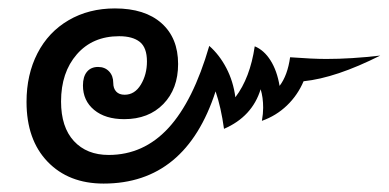

<svg xmlns="http://www.w3.org/2000/svg" viewBox="-20 -452 923 456"><path d="M755 -312Q814 -312 883 -320Q778 -267 701 -259Q687 -226 661.5 -201.5Q636 -177 602 -165Q605 -182 605 -196Q605 -221 599 -240Q579 -175 512 -146Q505 -197 492 -235Q421 -16 226 -16Q143 -16 93 -68Q43 -120 43 -210Q43 -275 69 -325.5Q95 -376 143 -404Q191 -432 253 -432Q324 -432 363.5 -397Q403 -362 403 -300Q403 -241 368 -205Q333 -169 275 -169Q230 -169 203.5 -191Q177 -213 177 -249Q177 -270 186.5 -281.5Q196 -293 213 -293Q229 -293 239 -282.5Q249 -272 249 -255Q249 -242 256 -234.5Q263 -227 276 -227Q300 -227 314.5 -251Q329 -275 329 -306Q329 -339 312 -352.5Q295 -366 263 -366Q200 -366 162.5 -323Q125 -280 125 -211Q125 -150 155.5 -117Q186 -84 238 -84Q321 -84 380 -148Q439 -212 477 -343Q501 -322 517.5 -290.5Q534 -259 539 -221Q574 -267 585 -342Q607 -333 622.5 -308.5Q638 -284 644 -248Q663 -273 669 -316Q723 -312 755 -312Z"/></svg>

Font: Srisakdi
Style: Bold
Weight: 700
Designer: Cadson Demak Co.,Ltd.
Foundry: Cadson Demak Co.,Ltd.
Version: Version 1.000